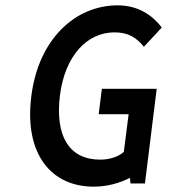

<svg xmlns="http://www.w3.org/2000/svg" viewBox="-20 -686 635 718"><path d="M522 0 566 -354H361L349 -259H461L443 -118C422 -99 388 -89 355 -89C237 -89 186 -179 204 -328C222 -475 304 -565 408 -565C463 -565 492 -543 518 -511L585 -583C553 -625 501 -666 420 -666C261 -666 123 -539 97 -325C70 -108 173 12 330 12C380 12 427 -1 466 -21L468 0Z"/></svg>

Font: Falling Sky
Style: CondObl
Weight: 400
Designer: Paul D. Hunt
Foundry: Adobe Systems Incorporated
Version: Version 1.02